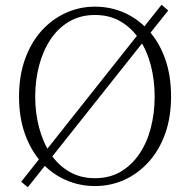

<svg xmlns="http://www.w3.org/2000/svg" viewBox="-20 -767 799 807"><path d="M687 -723 97 20 69 -3 659 -747ZM128 -361Q128 -292 144.5 -230Q161 -168 192.5 -120.5Q224 -73 271 -45.5Q318 -18 379 -18Q441 -18 487.5 -45.5Q534 -73 566 -120.5Q598 -168 614 -230Q630 -292 630 -361Q630 -430 614 -492Q598 -554 566 -601.5Q534 -649 487.5 -676.5Q441 -704 379 -704Q318 -704 271 -676.5Q224 -649 192.5 -601.5Q161 -554 144.5 -492Q128 -430 128 -361ZM379 -739Q445 -739 502.5 -713.5Q560 -688 604.5 -639Q649 -590 674 -520Q699 -450 699 -361Q699 -274 674 -204.5Q649 -135 604.5 -86Q560 -37 502.5 -11Q445 15 379 15Q314 15 256 -10.5Q198 -36 154 -85Q110 -134 85 -203.5Q60 -273 60 -361Q60 -448 85 -518Q110 -588 154 -637Q198 -686 256 -712.5Q314 -739 379 -739Z"/></svg>

Font: Noto Serif SC ExtraLight
Style: Regular
Weight: 200
Designer: Ryoko NISHIZUKA 西塚涼子 (kana & ideographs); Frank Grießhammer (Latin, Greek & Cyrillic); Wenlong ZHANG 张文龙 (bopomofo); San
Foundry: Adobe
Version: Version 2.002-H1;hotconv 1.1.0;makeotfexe 2.6.0